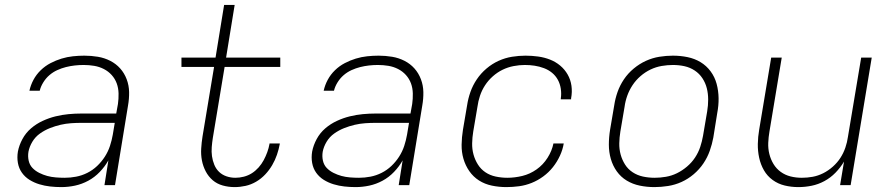

<svg xmlns="http://www.w3.org/2000/svg" viewBox="-20 -755 3640 783"><path d="M230 8Q207 8 184.5 5.5Q162 3 140.5 -3.5Q119 -10 100.5 -21.5Q82 -33 69.5 -50.5Q57 -68 53 -90.5Q49 -113 53 -137Q58 -163 71.5 -188Q85 -213 106.5 -231.5Q128 -250 154 -262Q180 -274 206.5 -280.5Q233 -287 259.5 -289.5Q286 -292 312 -292H454L461 -331Q464 -352 463.5 -374Q463 -396 456 -415Q449 -434 435.5 -449Q422 -464 403.5 -473.5Q385 -483 364 -486.5Q343 -490 321 -490Q303 -490 285 -488Q267 -486 249 -481.5Q231 -477 213.5 -469Q196 -461 181.5 -448.5Q167 -436 156.5 -419Q146 -402 142 -385H100Q105 -408 116.5 -429.5Q128 -451 146 -468.5Q164 -486 186 -497.5Q208 -509 231 -516Q254 -523 277.5 -525.5Q301 -528 324 -528Q352 -528 379 -523.5Q406 -519 429.5 -507Q453 -495 470 -476Q487 -457 496.5 -432Q506 -407 506.5 -379.5Q507 -352 502 -324L449 0H406L422 -101Q408 -76 387 -54Q366 -32 340 -18Q314 -4 286 2Q258 8 230 8ZM244 -30Q267 -30 290.5 -34.5Q314 -39 336 -50Q358 -61 376 -78Q394 -95 407.5 -116Q421 -137 428.5 -160Q436 -183 440 -206L448 -254H313Q291 -254 269.5 -252.5Q248 -251 226.5 -246Q205 -241 183.5 -232.5Q162 -224 143 -210.5Q124 -197 112 -177Q100 -157 96 -136Q93 -117 97 -99.5Q101 -82 112.5 -70Q124 -58 140 -50Q156 -42 172.5 -37.5Q189 -33 207.5 -31.5Q226 -30 244 -30Z M937 8Q912 8 888.5 1.5Q865 -5 847.5 -20Q830 -35 819 -56Q808 -77 803.5 -100.5Q799 -124 800.5 -149Q802 -174 806 -199L853 -482H720V-520H859L894 -735H937L902 -520H1123V-482H896L848 -193Q845 -174 843.5 -155Q842 -136 844.5 -118Q847 -100 854 -83Q861 -66 873.5 -54Q886 -42 903.5 -36Q921 -30 940 -30Q957 -30 974.5 -34.5Q992 -39 1007 -48.5Q1022 -58 1034.5 -72Q1047 -86 1055.5 -102Q1064 -118 1070 -134.5Q1076 -151 1079 -168V-170H1121V-168Q1117 -146 1109.5 -124Q1102 -102 1090 -81.5Q1078 -61 1061.5 -43.5Q1045 -26 1024.5 -14Q1004 -2 981.5 3Q959 8 937 8Z M1430 8Q1407 8 1384.5 5.5Q1362 3 1340.5 -3.5Q1319 -10 1300.5 -21.5Q1282 -33 1269.5 -50.5Q1257 -68 1253 -90.5Q1249 -113 1253 -137Q1258 -163 1271.5 -188Q1285 -213 1306.5 -231.5Q1328 -250 1354 -262Q1380 -274 1406.5 -280.5Q1433 -287 1459.5 -289.5Q1486 -292 1512 -292H1654L1661 -331Q1664 -352 1663.5 -374Q1663 -396 1656 -415Q1649 -434 1635.5 -449Q1622 -464 1603.5 -473.5Q1585 -483 1564 -486.5Q1543 -490 1521 -490Q1503 -490 1485 -488Q1467 -486 1449 -481.5Q1431 -477 1413.5 -469Q1396 -461 1381.5 -448.5Q1367 -436 1356.5 -419Q1346 -402 1342 -385H1300Q1305 -408 1316.5 -429.5Q1328 -451 1346 -468.5Q1364 -486 1386 -497.5Q1408 -509 1431 -516Q1454 -523 1477.5 -525.5Q1501 -528 1524 -528Q1552 -528 1579 -523.5Q1606 -519 1629.5 -507Q1653 -495 1670 -476Q1687 -457 1696.5 -432Q1706 -407 1706.5 -379.5Q1707 -352 1702 -324L1649 0H1606L1622 -101Q1608 -76 1587 -54Q1566 -32 1540 -18Q1514 -4 1486 2Q1458 8 1430 8ZM1444 -30Q1467 -30 1490.5 -34.5Q1514 -39 1536 -50Q1558 -61 1576 -78Q1594 -95 1607.5 -116Q1621 -137 1628.5 -160Q1636 -183 1640 -206L1648 -254H1513Q1491 -254 1469.5 -252.5Q1448 -251 1426.5 -246Q1405 -241 1383.5 -232.5Q1362 -224 1343 -210.5Q1324 -197 1312 -177Q1300 -157 1296 -136Q1293 -117 1297 -99.5Q1301 -82 1312.5 -70Q1324 -58 1340 -50Q1356 -42 1372.5 -37.5Q1389 -33 1407.5 -31.5Q1426 -30 1444 -30Z M2045 8Q2015 8 1986 2Q1957 -4 1933.5 -19Q1910 -34 1894 -57Q1878 -80 1870 -107.5Q1862 -135 1862.5 -165Q1863 -195 1868 -226L1885 -326Q1889 -353 1898.5 -380Q1908 -407 1924.5 -431.5Q1941 -456 1964 -475.5Q1987 -495 2013.5 -507Q2040 -519 2068 -523.5Q2096 -528 2123 -528Q2149 -528 2174.5 -524.5Q2200 -521 2223 -512Q2246 -503 2264.5 -487.5Q2283 -472 2295 -451Q2307 -430 2310.5 -405Q2314 -380 2309 -354V-350H2267V-353Q2270 -373 2267 -393Q2264 -413 2255 -429.5Q2246 -446 2231.5 -458Q2217 -470 2198.5 -477Q2180 -484 2160.5 -487Q2141 -490 2120 -490Q2098 -490 2074.5 -485.5Q2051 -481 2029.5 -470.5Q2008 -460 1989.5 -443.5Q1971 -427 1958 -407Q1945 -387 1937.5 -364.5Q1930 -342 1927 -319L1910 -219Q1906 -195 1905.5 -171Q1905 -147 1911 -125Q1917 -103 1929 -84Q1941 -65 1959.5 -52.5Q1978 -40 2001.5 -35Q2025 -30 2049 -30Q2079 -30 2110 -37.5Q2141 -45 2168 -64Q2195 -83 2213 -111.5Q2231 -140 2237 -170H2279Q2275 -145 2263.5 -120Q2252 -95 2235 -73.5Q2218 -52 2195.5 -35.5Q2173 -19 2148 -9Q2123 1 2097 4.5Q2071 8 2045 8Z M2649 8Q2618 8 2589 2Q2560 -4 2536 -18.5Q2512 -33 2495.5 -56Q2479 -79 2471 -107Q2463 -135 2463 -165Q2463 -195 2468 -226L2485 -326Q2489 -353 2498.5 -380Q2508 -407 2524.5 -431.5Q2541 -456 2564.5 -475.5Q2588 -495 2614.5 -507Q2641 -519 2669 -523.5Q2697 -528 2724 -528Q2755 -528 2784 -522Q2813 -516 2837 -501.5Q2861 -487 2878 -464Q2895 -441 2902.5 -413Q2910 -385 2910.5 -355Q2911 -325 2905 -294L2889 -194Q2884 -167 2874.5 -140Q2865 -113 2848.5 -88.5Q2832 -64 2809 -44.5Q2786 -25 2759.5 -13Q2733 -1 2704.5 3.5Q2676 8 2649 8ZM2650 -30Q2672 -30 2695.5 -34Q2719 -38 2740.5 -48.5Q2762 -59 2781.5 -75.5Q2801 -92 2814.5 -112.5Q2828 -133 2835.5 -155.5Q2843 -178 2847 -201L2864 -301Q2868 -325 2868 -349Q2868 -373 2862.5 -395Q2857 -417 2844.5 -436Q2832 -455 2813 -467.5Q2794 -480 2771.5 -485Q2749 -490 2724 -490Q2702 -490 2678.5 -486Q2655 -482 2633 -471.5Q2611 -461 2592 -444.5Q2573 -428 2559.5 -407.5Q2546 -387 2538 -364.5Q2530 -342 2527 -319L2510 -219Q2506 -195 2505.5 -171Q2505 -147 2511 -125Q2517 -103 2529 -84Q2541 -65 2560 -52.5Q2579 -40 2602 -35Q2625 -30 2650 -30Z M3236 8Q3207 8 3180 1.5Q3153 -5 3131 -21Q3109 -37 3095.5 -60.5Q3082 -84 3076 -111.5Q3070 -139 3070.5 -168Q3071 -197 3076 -226L3125 -520H3168L3118 -219Q3114 -196 3113 -172.5Q3112 -149 3117.5 -127Q3123 -105 3134.5 -86Q3146 -67 3164 -54Q3182 -41 3204 -35.5Q3226 -30 3250 -30Q3272 -30 3294 -34Q3316 -38 3337 -48.5Q3358 -59 3376.5 -75.5Q3395 -92 3407.5 -111.5Q3420 -131 3427.5 -153Q3435 -175 3438 -197L3492 -520H3535L3449 0H3406L3422 -96Q3407 -71 3387 -50.5Q3367 -30 3342 -16.5Q3317 -3 3290 2.5Q3263 8 3236 8Z"/></svg>

Font: Iosevka XLt Ex Obl
Style: Regular
Weight: 200
Width: 7
Italic angle: -9°
Monospace: yes
Designer: Belleve Invis
Foundry: Belleve Invis
Version: Version 32.5.0; ttfautohint (v1.8.4)